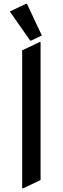

<svg xmlns="http://www.w3.org/2000/svg" viewBox="-20 -980 333 1019"><path d="M118.2 -960H123L202.1 -791.5L145 -764.6H140.1L32.2 -918.9ZM97.7 19.5V-712.9L190.4 -756.8H195.3V-24.4L102.5 19.5Z"/></svg>

Font: Nova Round
Style: Book
Weight: 400
Version: Version 2.000